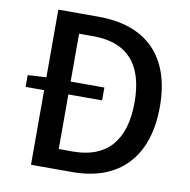

<svg xmlns="http://www.w3.org/2000/svg" viewBox="-82 -817 888 897"><g transform="rotate(10 362.5 -368.0)"><path d="M238 -95V-354H398V-415H238V-642H306C464 -642 549 -555 549 -371C549 -188 464 -95 306 -95ZM123 -736V-415L35 -410V-354H123V0H320C540 0 669 -132 669 -371C669 -611 540 -736 314 -736Z"/></g></svg>

Font: Genne Gothic Medium
Style: Regular
Weight: 500
Designer: Ryoko NISHIZUKA (kana & ideographs); Paul D. Hunt (Latin, Greek & Cyrillic); Wenlong ZHANG (bopomofo); Sandoll Communica
Foundry: Adobe Systems Incorporated
Version: Version 1.004;PS 1.004;hotconv 16.6.51;makeotf.lib2.5.65220